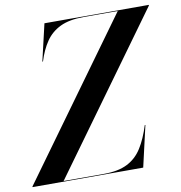

<svg xmlns="http://www.w3.org/2000/svg" viewBox="-134 -827 854 904"><g transform="rotate(-10 293.0 -375.0)"><path d="M488 -747H325Q256.5 -747 212.8 -726.1Q169.1 -705.1 142.8 -666.3Q116.5 -627.5 100 -574H97L138 -750H637V-747L98 -3H291Q359.5 -3 402.9 -25Q446.4 -47 473.4 -90Q500.5 -133 520 -196H523L478 0H-51V-3Z"/></g></svg>

Font: Bodoni* 72 Medium
Style: Italic
Weight: 500
Italic angle: -13°
Version: Version 1.002; ttfautohint (v0.97) -l 8 -r 50 -G 200 -x 14 -